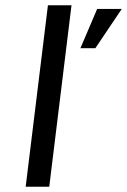

<svg xmlns="http://www.w3.org/2000/svg" viewBox="-20 -713 485 733"><path d="M168 0 253 -693H163L78 0ZM445 -679H351L287 -529H344Z"/></svg>

Font: Gamestation Text
Style: Italic
Weight: 400
Designer: Jonas Hecksher
Foundry: Jonas Hecksher, Playtypeª, e-types AS
Version: Version 1.003